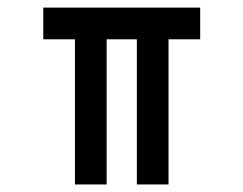

<svg xmlns="http://www.w3.org/2000/svg" viewBox="-20 -489 645 509"><path d="M178.7 0H262.7V-384.8H342.8V0H426.8V-384.8H510.7V-468.8H94.7V-384.8H178.7Z"/></svg>

Font: OCR-B
Style: Regular
Weight: 400
Version: 1.1